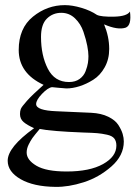

<svg xmlns="http://www.w3.org/2000/svg" viewBox="-20 -501 540 749"><path d="M487 -456Q494 -402 470 -393Q439 -383 386 -406Q406 -358 406 -310Q406 -270 388.5 -238.5Q371 -207 344 -190Q317 -173 290 -164.5Q263 -156 239 -156Q232 -156 208.5 -158.5Q185 -161 183 -161Q167 -159 144 -135Q121 -111 121 -95Q121 -70 201 -67L336 -61Q375 -59 402.5 -45.5Q430 -32 442 -13Q454 6 458.5 21.5Q463 37 463 51Q463 106 414.5 148.5Q366 191 306.5 210Q247 229 196 228Q111 227 60.5 198Q10 169 10 126Q10 73 113 -1Q86 -13 72 -25Q58 -37 58 -56Q58 -67 61 -75.5Q64 -84 85 -107.5Q106 -131 150 -170Q53 -215 53 -306Q53 -391 108.5 -436Q164 -481 233 -481Q262 -481 297.5 -470.5Q333 -460 358 -443Q374 -435 424.5 -436Q475 -437 487 -456ZM325 -282Q325 -298 320.5 -322Q316 -346 305.5 -377Q295 -408 272.5 -429.5Q250 -451 219 -451Q186 -451 163 -428.5Q140 -406 140 -357Q140 -285 166.5 -233Q193 -181 249 -181Q274 -181 290.5 -193Q307 -205 314 -223.5Q321 -242 323 -255.5Q325 -269 325 -282ZM434 67Q434 50 426 39.5Q418 29 397.5 24.5Q377 20 359 18.5Q341 17 305 16Q178 11 135 2Q114 27 106.5 37.5Q99 48 91.5 63.5Q84 79 84 94Q84 123 122 145.5Q160 168 240 168Q330 168 382 139Q434 110 434 67Z"/></svg>

Font: GFS Artemisia
Style: Regular
Weight: 400
Designer: Takis Katsoulidis and George D. Matthiopoulos
Foundry: Takis Katsoulidis and George D. Matthiopoulos
Version: Version 1.0